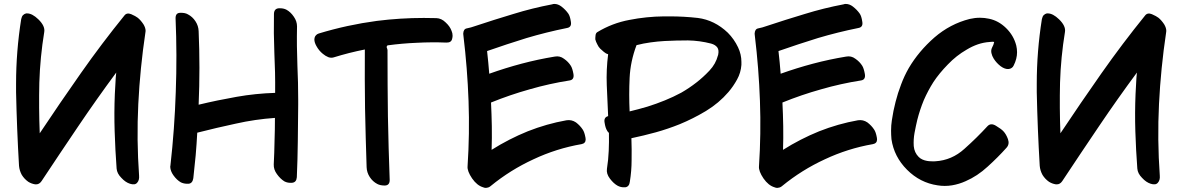

<svg xmlns="http://www.w3.org/2000/svg" viewBox="-20 -875 5878 951"><path d="M662.1 -787.1Q652.3 -794.9 629.9 -804.7Q608.4 -813.5 596.7 -798.8Q483.4 -659.2 379.9 -511.7Q276.4 -364.3 176.8 -214.8Q171.9 -339.8 174.8 -465.8Q178.7 -591.8 199.2 -716.8Q204.1 -746.1 169.9 -779.3Q139.6 -808.6 114.3 -808.6Q112.3 -808.6 109.4 -808.6Q100.6 -806.6 93.8 -799.8Q87.9 -793.9 85 -780.3Q59.6 -621.1 59.6 -460Q59.6 -438.5 59.6 -418Q63.5 -235.4 74.2 -53.7Q76.2 -30.3 87.9 -8.8Q100.6 11.7 120.1 25.4Q135.7 35.2 154.3 38.1Q157.2 38.1 159.2 38.1Q174.8 38.1 185.5 22.5Q275.4 -113.3 367.2 -249Q459 -384.8 555.7 -515.6Q552.7 -490.2 551.8 -462.9Q549.8 -435.5 548.8 -409.2Q544.9 -316.4 547.9 -224.6Q550.8 -131.8 557.6 -40Q559.6 -15.6 581.1 5.9Q601.6 28.3 624 35.2Q648.4 43 659.2 30.3Q670.9 17.6 668.9 -4.9Q656.2 -183.6 665 -360.4Q673.8 -537.1 700.2 -713.9Q701.2 -717.8 701.2 -721.7Q701.2 -737.3 690.4 -754.9Q676.8 -775.4 662.1 -787.1Z M1451.2 -744.1Q1451.2 -769.5 1435.5 -792Q1419.9 -815.4 1398.4 -827.1Q1384.8 -834 1367.2 -834Q1363.3 -834 1360.4 -834Q1337.9 -832 1336.9 -806.6Q1335 -710 1338.9 -613.3Q1343.8 -515.6 1342.8 -418.9Q1342.8 -418 1342.8 -417Q1342.8 -416 1342.8 -415Q1246.1 -412.1 1152.3 -395.5Q1057.6 -378.9 963.9 -356.4Q967.8 -447.3 967.8 -539.1Q967.8 -629.9 963.9 -720.7Q962.9 -747.1 948.2 -769.5Q933.6 -792 911.1 -803.7Q896.5 -812.5 873 -811.5Q849.6 -811.5 849.6 -785.2Q857.4 -602.5 850.6 -419.9Q844.7 -237.3 824.2 -55.7Q823.2 -51.8 823.2 -48.8Q824.2 -27.3 838.9 -6.8Q855.5 16.6 876 28.3Q890.6 35.2 907.2 35.2Q910.2 35.2 914.1 35.2Q933.6 33.2 937.5 7.8Q943.4 -47.9 949.2 -105.5Q954.1 -162.1 957 -217.8Q1052.7 -242.2 1148.4 -262.7Q1244.1 -284.2 1341.8 -291Q1341.8 -233.4 1339.8 -175.8Q1338.9 -118.2 1335.9 -60.5Q1335 -35.2 1351.6 -12.7Q1368.2 10.7 1388.7 23.4Q1405.3 32.2 1426.8 30.3Q1448.2 28.3 1450.2 2.9Q1454.1 -85.9 1455.1 -175.8Q1456.1 -265.6 1457 -355.5Q1457 -369.1 1457 -382.8Q1457 -466.8 1453.1 -549.8Q1449.2 -646.5 1451.2 -744.1Z M2216.8 -721.7Q2209 -744.1 2187.5 -763.7Q2167 -784.2 2141.6 -785.2Q2110.4 -786.1 2079.1 -786.1Q1962.9 -786.1 1846.7 -771.5Q1700.2 -752 1558.6 -709Q1549.8 -706.1 1544.9 -700.2Q1540 -695.3 1538.1 -687.5Q1537.1 -683.6 1537.1 -679.7Q1537.1 -665 1546.9 -647.5Q1559.6 -624 1579.1 -608.4Q1591.8 -597.7 1606.4 -591.8Q1620.1 -586.9 1632.8 -590.8Q1670.9 -602.5 1709 -612.3Q1748 -622.1 1787.1 -629.9Q1786.1 -483.4 1788.1 -337.9Q1791 -192.4 1795.9 -46.9Q1796.9 -20.5 1811.5 2Q1826.2 24.4 1848.6 36.1Q1863.3 43.9 1884.8 43.9Q1885.7 43.9 1886.7 43.9Q1910.2 43 1910.2 16.6Q1904.3 -140.6 1901.4 -298.8Q1899.4 -456.1 1899.4 -614.3Q1899.4 -621.1 1899.4 -627Q1898.4 -633.8 1895.5 -639.6Q1894.5 -643.6 1896.5 -646.5Q1897.5 -649.4 1900.4 -650.4Q1972.7 -660.2 2044.9 -663.1Q2117.2 -667 2190.4 -664.1Q2215.8 -663.1 2219.7 -683.6Q2221.7 -691.4 2221.7 -698.2Q2221.7 -710.9 2216.8 -721.7Z M2866.2 -233.4Q2853.5 -252.9 2833 -268.6Q2811.5 -283.2 2786.1 -279.3Q2687.5 -261.7 2593.8 -224.6Q2500 -186.5 2415 -132.8Q2417 -191.4 2416 -250Q2415 -308.6 2412.1 -367.2Q2505.9 -405.3 2603.5 -432.6Q2701.2 -460.9 2801.8 -476.6Q2825.2 -480.5 2820.3 -508.8Q2815.4 -536.1 2807.6 -548.8Q2794.9 -569.3 2773.4 -584Q2752.9 -599.6 2727.5 -594.7Q2644.5 -581.1 2563.5 -559.6Q2482.4 -538.1 2403.3 -509.8Q2401.4 -538.1 2398.4 -566.4Q2395.5 -594.7 2392.6 -622.1Q2490.2 -656.2 2587.9 -686.5Q2686.5 -715.8 2788.1 -736.3Q2812.5 -740.2 2807.6 -767.6Q2803.7 -794.9 2794.9 -807.6Q2781.2 -827.1 2760.7 -842.8Q2744.1 -855.5 2725.6 -855.5Q2719.7 -855.5 2714.8 -853.5Q2617.2 -835 2522.5 -805.7Q2427.7 -777.3 2334 -746.1Q2312.5 -738.3 2292 -734.4Q2275.4 -731.4 2274.4 -708Q2274.4 -703.1 2275.4 -698.2Q2294.9 -537.1 2300.8 -375Q2306.6 -212.9 2295.9 -50.8Q2293.9 -27.3 2318.4 8.8Q2342.8 43.9 2373 52.7Q2379.9 55.7 2386.7 55.7Q2389.6 55.7 2392.6 54.7Q2402.3 53.7 2411.1 45.9Q2507.8 -33.2 2622.1 -85.9Q2736.3 -139.6 2860.4 -161.1Q2880.9 -165 2880.9 -184.6Q2880.9 -188.5 2879.9 -193.4Q2875 -220.7 2866.2 -233.4Z M3536.1 -600.6Q3525.4 -558.6 3494.1 -525.4Q3462.9 -492.2 3428.7 -465.8Q3393.6 -438.5 3354.5 -416Q3314.5 -394.5 3273.4 -377.9Q3230.5 -360.4 3186.5 -346.7Q3143.6 -334 3098.6 -323.2Q3094.7 -406.2 3098.6 -489.3Q3102.5 -571.3 3132.8 -651.4Q3167 -660.2 3202.1 -665Q3237.3 -669.9 3272.5 -671.9Q3330.1 -674.8 3387.7 -674.8Q3445.3 -673.8 3502 -659.2Q3523.4 -653.3 3533.2 -639.6Q3542 -627 3537.1 -603.5Q3537.1 -603.5 3537.1 -602.5Q3537.1 -601.6 3536.1 -600.6ZM3585 -712.9Q3519.5 -775.4 3436.5 -786.1Q3367.2 -793.9 3297.9 -793.9Q3283.2 -793.9 3268.6 -793.9Q3181.6 -793 3097.7 -776.4Q3012.7 -760.7 2938.5 -715.8Q2930.7 -710.9 2929.7 -699.2Q2928.7 -692.4 2928.7 -687.5Q2928.7 -683.6 2928.7 -679.7Q2931.6 -668 2938.5 -655.3Q2944.3 -642.6 2953.1 -633.8Q2960.9 -626 2970.7 -618.2Q2980.5 -609.4 2992.2 -606.4Q2982.4 -530.3 2985.4 -453.1Q2988.3 -377 2992.2 -299.8Q2969.7 -293.9 2974.6 -267.6Q2978.5 -241.2 2987.3 -227.5Q2989.3 -224.6 2991.2 -221.7Q2994.1 -219.7 2996.1 -216.8Q2997.1 -171.9 2995.1 -127.9Q2993.2 -83 2986.3 -39.1Q2982.4 -14.6 3001 9.8Q3019.5 34.2 3039.1 44.9Q3053.7 52.7 3069.3 52.7Q3073.2 52.7 3077.1 52.7Q3096.7 49.8 3099.6 25.4Q3108.4 -28.3 3108.4 -82Q3109.4 -135.7 3107.4 -190.4Q3168 -203.1 3228.5 -219.7Q3288.1 -236.3 3346.7 -259.8Q3413.1 -287.1 3476.6 -325.2Q3541 -364.3 3587.9 -418.9Q3612.3 -447.3 3630.9 -481.4Q3649.4 -514.6 3652.3 -553.7Q3652.3 -561.5 3652.3 -568.4Q3652.3 -605.5 3635.7 -640.6Q3616.2 -681.6 3585 -712.9Z M4309.6 -233.4Q4296.9 -252.9 4276.4 -268.6Q4254.9 -283.2 4229.5 -279.3Q4130.9 -261.7 4037.1 -224.6Q3943.4 -186.5 3858.4 -132.8Q3860.4 -191.4 3859.4 -250Q3858.4 -308.6 3855.5 -367.2Q3949.2 -405.3 4046.9 -432.6Q4144.5 -460.9 4245.1 -476.6Q4268.6 -480.5 4263.7 -508.8Q4258.8 -536.1 4251 -548.8Q4238.3 -569.3 4216.8 -584Q4196.3 -599.6 4170.9 -594.7Q4087.9 -581.1 4006.8 -559.6Q3925.8 -538.1 3846.7 -509.8Q3844.7 -538.1 3841.8 -566.4Q3838.9 -594.7 3835.9 -622.1Q3933.6 -656.2 4031.2 -686.5Q4129.9 -715.8 4231.4 -736.3Q4255.9 -740.2 4251 -767.6Q4247.1 -794.9 4238.3 -807.6Q4224.6 -827.1 4204.1 -842.8Q4187.5 -855.5 4168.9 -855.5Q4163.1 -855.5 4158.2 -853.5Q4060.5 -835 3965.8 -805.7Q3871.1 -777.3 3777.3 -746.1Q3755.9 -738.3 3735.4 -734.4Q3718.8 -731.4 3717.8 -708Q3717.8 -703.1 3718.8 -698.2Q3738.3 -537.1 3744.1 -375Q3750 -212.9 3739.3 -50.8Q3737.3 -27.3 3761.7 8.8Q3786.1 43.9 3816.4 52.7Q3823.2 55.7 3830.1 55.7Q3833 55.7 3835.9 54.7Q3845.7 53.7 3854.5 45.9Q3951.2 -33.2 4065.4 -85.9Q4179.7 -139.6 4303.7 -161.1Q4324.2 -165 4324.2 -184.6Q4324.2 -188.5 4323.2 -193.4Q4318.4 -220.7 4309.6 -233.4Z M4962.9 -736.3Q4925.8 -772.5 4878.9 -782.2Q4856.4 -787.1 4834 -787.1Q4808.6 -787.1 4783.2 -781.2Q4686.5 -756.8 4608.4 -689.5Q4530.3 -621.1 4481.4 -538.1Q4459 -499 4443.4 -457Q4426.8 -414.1 4416 -371.1Q4404.3 -326.2 4397.5 -279.3Q4393.6 -253.9 4393.6 -228.5Q4393.6 -207 4395.5 -185.5Q4408.2 -98.6 4472.7 -34.2Q4537.1 30.3 4624 43Q4641.6 45.9 4659.2 45.9Q4677.7 45.9 4695.3 43Q4730.5 37.1 4762.7 22.5Q4821.3 -2.9 4872.1 -49.8Q4922.9 -95.7 4964.8 -142.6Q4981.4 -160.2 4972.7 -185.5Q4963.9 -210 4950.2 -224.6Q4939.5 -236.3 4913.1 -252Q4887.7 -267.6 4871.1 -250Q4819.3 -193.4 4756.8 -137.7Q4694.3 -81.1 4613.3 -76.2Q4602.5 -75.2 4591.8 -76.2Q4581.1 -76.2 4571.3 -78.1Q4559.6 -80.1 4548.8 -85Q4538.1 -89.8 4530.3 -97.7Q4508.8 -119.1 4505.9 -151.4Q4503.9 -184.6 4509.8 -216.8Q4512.7 -234.4 4516.6 -251Q4520.5 -267.6 4523.4 -281.2Q4536.1 -331.1 4555.7 -378.9Q4576.2 -425.8 4603.5 -468.8Q4631.8 -511.7 4674.8 -555.7Q4716.8 -599.6 4767.6 -628.9Q4794.9 -645.5 4823.2 -655.3Q4851.6 -665 4880.9 -667Q4885.7 -668 4892.6 -668Q4898.4 -668.9 4904.3 -667Q4902.3 -659.2 4900.4 -653.3Q4897.5 -646.5 4893.6 -638.7Q4887.7 -627 4890.6 -612.3Q4893.6 -597.7 4902.3 -584Q4916 -562.5 4936.5 -546.9Q4958 -531.2 4976.6 -533.2Q4984.4 -534.2 4990.2 -538.1Q4997.1 -542 5001 -550.8Q5017.6 -584 5017.6 -616.2Q5017.6 -632.8 5013.7 -649.4Q5001 -699.2 4962.9 -736.3Z M5717.8 -787.1Q5708 -794.9 5685.5 -804.7Q5664.1 -813.5 5652.3 -798.8Q5539.1 -659.2 5435.5 -511.7Q5332 -364.3 5232.4 -214.8Q5227.5 -339.8 5230.5 -465.8Q5234.4 -591.8 5254.9 -716.8Q5259.8 -746.1 5225.6 -779.3Q5195.3 -808.6 5169.9 -808.6Q5168 -808.6 5165 -808.6Q5156.2 -806.6 5149.4 -799.8Q5143.6 -793.9 5140.6 -780.3Q5115.2 -621.1 5115.2 -460Q5115.2 -438.5 5115.2 -418Q5119.1 -235.4 5129.9 -53.7Q5131.8 -30.3 5143.6 -8.8Q5156.2 11.7 5175.8 25.4Q5191.4 35.2 5210 38.1Q5212.9 38.1 5214.8 38.1Q5230.5 38.1 5241.2 22.5Q5331.1 -113.3 5422.9 -249Q5514.6 -384.8 5611.3 -515.6Q5608.4 -490.2 5607.4 -462.9Q5605.5 -435.5 5604.5 -409.2Q5600.6 -316.4 5603.5 -224.6Q5606.4 -131.8 5613.3 -40Q5615.2 -15.6 5636.7 5.9Q5657.2 28.3 5679.7 35.2Q5704.1 43 5714.8 30.3Q5726.6 17.6 5724.6 -4.9Q5711.9 -183.6 5720.7 -360.4Q5729.5 -537.1 5755.9 -713.9Q5756.8 -717.8 5756.8 -721.7Q5756.8 -737.3 5746.1 -754.9Q5732.4 -775.4 5717.8 -787.1Z"/></svg>

Font: TroubleSide
Style: Comic
Weight: 400
Designer: Koroletov
Version: 1_5